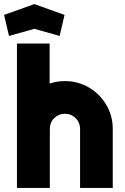

<svg xmlns="http://www.w3.org/2000/svg" viewBox="-43 -919 612 940"><path d="M40 -706H200V-510Q236 -522 275 -522Q339 -522 392.5 -490.5Q446 -459 477.5 -405.5Q509 -352 509 -288V1H349V-288Q349 -319 327.5 -340.5Q306 -362 275 -362Q244 -362 222.5 -341Q201 -320 201 -288V1H41V0H40ZM-23 -846 125 -899 273 -846 249 -743 125 -778 1 -743Z"/></svg>

Font: Lineal Heavy
Style: Regular
Weight: 900
Designer: Created by Frank Adebiaye with contributions from Anton Moglia & Ariel Martín Pérez
Created by Frank ADEBIAYE with FontF
Foundry: Velvetyne Type Foundry
Version: Version 2.000